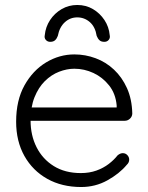

<svg xmlns="http://www.w3.org/2000/svg" viewBox="-20 -741 596 771"><path d="M306 10Q228.5 10 169.8 -22.9Q111 -55.8 77.9 -114.9Q44.8 -174 44.8 -252.5Q44.8 -338 78.2 -398.1Q111.8 -458.2 165.1 -490.4Q218.5 -522.5 278.5 -522.5Q322.8 -522.5 364.1 -507.1Q405.5 -491.8 437.9 -461.2Q470.2 -430.8 490 -386.9Q509.8 -343 511.2 -285.2Q511 -273.2 502 -264.6Q493 -256 481 -256H79.5L67.5 -309.5H461.5L448.5 -297.8V-318Q444.2 -365 418.2 -397.8Q392.2 -430.5 355.4 -447.8Q318.5 -465 278.5 -465Q248.5 -465 217.2 -452.9Q186 -440.8 160.2 -415.4Q134.5 -390 118.6 -350.5Q102.8 -311 102.8 -256.8Q102.8 -197.5 126.8 -149.9Q150.8 -102.2 196 -74.1Q241.2 -46 304.5 -46Q339.2 -46 367.2 -56.1Q395.2 -66.2 416.6 -82.6Q438 -99 452 -117Q462.5 -126 473.2 -126Q484 -126 491.4 -118.1Q498.8 -110.2 498.8 -100Q498.8 -88 488.8 -78.8Q459 -43.2 410.9 -16.6Q362.8 10 306 10ZM290.2 -721Q325.2 -721 353.2 -704.5Q381.2 -688 399.4 -660.6Q417.5 -633.2 420.5 -600.2Q423.2 -588.8 416.6 -580.9Q410 -573 399 -573Q386.2 -573 379.4 -579.5Q372.5 -586 368.2 -597Q362.5 -633.2 340.8 -652.2Q319 -671.2 290.2 -671.2Q261.5 -671.2 240.1 -651.5Q218.8 -631.8 212.2 -597Q208.2 -586 201.2 -579.5Q194.2 -573 181.5 -573Q170.8 -573 164 -580.8Q157.2 -588.5 159.8 -599.8Q163 -633 181 -660.4Q199 -687.8 227.5 -704.4Q256 -721 290.2 -721Z"/></svg>

Font: Quicksand Variable Light
Style: Regular
Weight: 300
Designer: Andrew Paglinawan
Foundry: Andrew Paglinawan
Version: Version 3.004